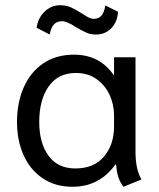

<svg xmlns="http://www.w3.org/2000/svg" viewBox="-20 -704 606 734"><path d="M45 0ZM45 -238Q45 -311 70.5 -369.5Q96 -428 145 -461.5Q194 -495 263 -495Q362 -495 416 -415V-485H498V-125Q498 -55 521 -18L452 10Q428 -19 424 -74L421 -75Q360 10 257 10Q191 10 143 -22.5Q95 -55 70 -111Q45 -167 45 -238ZM416 -221V-263Q416 -303 399.5 -340Q383 -377 350 -401Q317 -425 270 -425Q202 -425 166 -373.5Q130 -322 130 -238Q130 -157 165.5 -108.5Q201 -60 268 -60Q339 -60 377.5 -105.5Q416 -151 416 -221ZM120 -598Q125 -635 150.5 -659.5Q176 -684 209 -684Q233 -684 251 -676Q269 -668 294 -652Q309 -642 319 -637Q329 -632 338 -632Q357 -632 367.5 -644Q378 -656 383 -683L431 -659Q429 -620 405.5 -596Q382 -572 347 -572Q326 -572 309.5 -579.5Q293 -587 269 -601Q236 -623 217 -623Q198 -623 186.5 -611Q175 -599 170 -572Z"/></svg>

Font: Niramit
Style: Regular
Weight: 400
Version: Version 1.000; ttfautohint (v1.6)